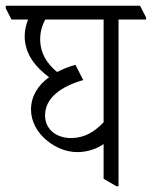

<svg xmlns="http://www.w3.org/2000/svg" viewBox="-48 -643 529 669"><path d="M221 -113C258 -113 290 -125 313 -141V-20L358 6H365V-575H461V-582L440 -623H-28V-614L-8 -575H50C43 -558 38 -538 38 -517C38 -454 77 -408 123 -374C84 -346 60 -307 60 -261C60 -220 82 -180 116 -153C145 -129 183 -113 221 -113ZM109 -241C109 -302 165 -342 242 -364L215 -417C192 -411 170 -402 151 -392C116 -421 92 -457 92 -507C92 -532 99 -556 110 -575H313V-217C281 -183 245 -162 200 -162C145 -162 109 -195 109 -241Z"/></svg>

Font: Noto Serif Devanagari ExtraCondensed Light
Style: Regular
Weight: 300
Width: 2
Designer: Universal Thirst, Indian Type Foundry and the Monotype Design Team
Foundry: Monotype Imaging Inc.
Version: Version 2.004